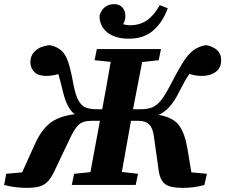

<svg xmlns="http://www.w3.org/2000/svg" viewBox="-32 -894 1089 928"><path d="M854 14Q814 14 789 7Q764 0 750.5 -21.5Q737 -43 733 -84L712 -233Q707 -274 689.5 -292Q672 -310 637 -310H601Q590 -248 579 -186.5Q568 -125 557 -63L635 -54L624 0H315L326 -54L405 -62L451 -310H409Q369 -310 349 -291.5Q329 -273 310 -233L239 -84Q221 -43 203.5 -22Q186 -1 161.5 6.5Q137 14 97 14Q75 14 46 11Q17 8 -12 0L-2 -54L75 -61L137 -198Q166 -263 208 -297.5Q250 -332 329 -342Q291 -370 272 -452Q266 -476 261 -496.5Q256 -517 250 -536Q236 -532 221 -529.5Q206 -527 192 -527Q154 -527 135 -545Q116 -563 115 -591Q114 -626 138.5 -648.5Q163 -671 208 -676Q245 -668 265.5 -649Q286 -630 298.5 -591.5Q311 -553 323 -486Q333 -433 348 -407Q363 -381 384.5 -373.5Q406 -366 436 -366H462Q473 -423 483 -480.5Q493 -538 503 -595L425 -603L436 -657H746L735 -603L655 -594L611 -366H649Q681 -366 703.5 -375Q726 -384 746.5 -409.5Q767 -435 793 -486Q826 -550 850 -589Q874 -628 899.5 -648.5Q925 -669 963 -676Q995 -671 1016 -653Q1037 -635 1037 -602Q1037 -566 1010.5 -546.5Q984 -527 944 -527Q912 -527 884 -537Q871 -519 860 -499.5Q849 -480 835 -452Q813 -408 789.5 -380.5Q766 -353 735 -339Q806 -326 834 -287Q862 -248 874 -175L893 -61L968 -54L956 0Q927 8 901.5 11Q876 14 854 14ZM591 -707Q525 -707 487 -737Q449 -767 449 -819Q467 -874 520 -874Q544 -874 559 -858.5Q574 -843 574 -817Q574 -794 563 -777Q580 -772 596 -772Q644 -772 678.5 -796Q713 -820 740 -869L779 -854Q754 -786 708.5 -746.5Q663 -707 591 -707Z"/></svg>

Font: Source Serif Pro
Style: Bold Italic
Weight: 700
Italic angle: -12°
Designer: Frank Grießhammer
Foundry: Adobe Systems Incorporated
Version: Version 3.001;hotconv 1.0.111;makeotfexe 2.5.65597